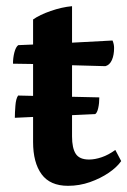

<svg xmlns="http://www.w3.org/2000/svg" viewBox="-20 -589 412 621"><path d="M200 12Q142 12 114.5 -25.5Q87 -63 87 -130V-382L22 -383Q22 -402 26.5 -419.5Q31 -437 39 -443L87 -445V-526Q108 -541 144 -553.5Q180 -566 213 -569V-451L344 -458Q349 -446 349 -434Q349 -411 342 -395Q335 -379 321 -375L213 -378V-148Q213 -110 225 -91.5Q237 -73 268 -73Q287 -73 309 -80.5Q331 -88 353 -104L372 -68Q358 -48 331.5 -30Q305 -12 271 0Q237 12 200 12ZM28 -208Q28 -224 29.8 -247Q31.5 -270 38.6 -280L301.2 -274Q301.2 -255 297.7 -239.5Q294.2 -224 288 -220Z"/></svg>

Font: Petrona
Style: Bold
Weight: 700
Designer: Ringo R. Seeber
Foundry: Ringo R. Seeber
Version: Version 2.001; ttfautohint (v1.8.3)